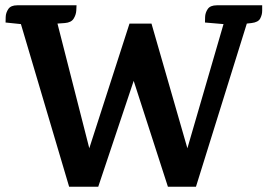

<svg xmlns="http://www.w3.org/2000/svg" viewBox="-20 -705 1011 725"><path d="M799 -685H970Q970 -680 970 -664.5Q970 -649 962.5 -635Q955 -621 930 -618L912 -616L720 0H614L465 -461L505 -460L351 0H241L59 -614L1 -620Q1 -625 1.5 -641Q2 -657 11.5 -671Q21 -685 45 -685H269Q269 -680 268 -664.5Q267 -649 258 -634.5Q249 -620 225 -618L197 -616L331 -91L300 -92L469 -616H552L702 -95H673L824 -614L754 -620Q754 -625 754.5 -641Q755 -657 764.5 -671Q774 -685 799 -685Z"/></svg>

Font: Karma Variable Light
Style: Regular
Weight: 300
Designer: Joana Correia
Foundry: Indian Type Foundry
Version: Version 3.000